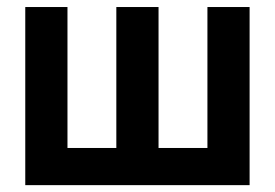

<svg xmlns="http://www.w3.org/2000/svg" viewBox="-20 -540 802 560"><path d="M53.7 -519.5H176.8V-108.4H319.3V-519.5H442.4V-108.4H585V-519.5H708V0H53.7Z"/></svg>

Font: Dinish
Style: Bold
Weight: 700
Designer: Bert Driehuis
Foundry: Playbeing
Version: Version 3.006; git-39231f3c-release